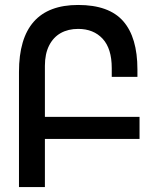

<svg xmlns="http://www.w3.org/2000/svg" viewBox="-20 -754 640 774"><path d="M295 -734Q419.5 -734 476.8 -668.5Q534 -603 534 -474V-444H430.5V-479.5Q430.5 -558 393.8 -597.8Q357 -637.5 295 -637.5Q255 -637.5 225 -620.8Q195 -604 178 -570.5Q161 -537 161 -488.5V-283H542.5V-194H161V0H56.5V-464Q56.5 -734 295 -734Z"/></svg>

Font: JuliaMono Medium
Style: Regular
Weight: 500
Monospace: yes
Designer: cormullion
Foundry: corm
Version: Version 0.054; ttfautohint (v1.8.4)